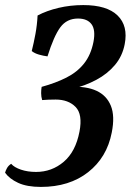

<svg xmlns="http://www.w3.org/2000/svg" viewBox="-63 -487 542 756"><path d="M98 249Q43 249 8.5 233Q-26 217 -43 193Q-41 185 -35.5 175Q-30 165 -19 158Q-7 172 19.5 181Q46 190 79 190Q141 190 188 150Q235 110 250 31Q263 -37 234.5 -66Q206 -95 156 -95Q141 -95 128.5 -94.5Q116 -94 103 -93Q99 -106 99 -120Q99 -134 101 -145Q156 -160 198.5 -181.5Q241 -203 268 -237Q295 -271 305 -322Q314 -369 297.5 -391.5Q281 -414 244 -414Q200 -414 174.5 -379.5Q149 -345 124 -265Q108 -267 90.5 -272Q73 -277 62 -286Q70 -318 76.5 -353Q83 -388 85 -426Q121 -445 167.5 -456Q214 -467 265 -467Q358 -467 400 -426Q442 -385 428 -313Q419 -266 389.5 -231Q360 -196 316 -172.5Q272 -149 218 -136L215 -145Q277 -148 317 -129.5Q357 -111 373.5 -70.5Q390 -30 377 35Q358 133 284 191Q210 249 98 249Z"/></svg>

Font: Vollkorn SemiBold
Style: Italic
Weight: 600
Italic angle: -11°
Designer: Friedrich Althausen
Foundry: Friedrich Althausen
Version: Version 5.000